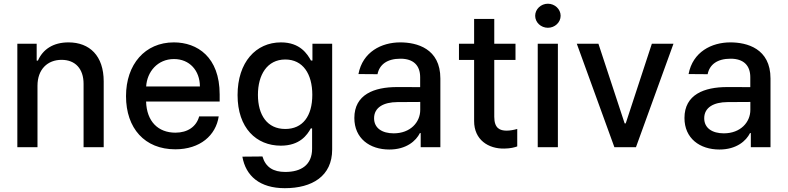

<svg xmlns="http://www.w3.org/2000/svg" viewBox="-20 -776 4151 1012"><path d="M177.6 -323.9C177.6 -410.9 230.8 -460.6 304.7 -460.6C376.8 -460.6 420.5 -413.4 420.5 -334.2V0H526.6V-346.9C526.6 -481.9 452.4 -552.6 340.9 -552.6C258.9 -552.6 205.3 -514.6 180 -456.7H173.3V-545.5H71.4V0H177.6Z M903.8 11C1034.8 11 1117.9 -62.5 1132.8 -162.6H1029.8C1015.3 -108.7 969.1 -76.7 904.8 -76.7C813.9 -76.7 753.2 -135.3 750 -240.8H1137.8V-278.4C1137.8 -475.5 1019.9 -552.6 896.3 -552.6C744.3 -552.6 644.2 -436.8 644.2 -269.2C644.2 -99.8 742.9 11 903.8 11ZM750.4 -320.3C755 -397.7 810.7 -464.8 897 -464.8C979.4 -464.8 1033.4 -403.8 1033.7 -320.3Z M1481.2 215.9C1625.4 215.9 1730.8 152.3 1730.8 12.1V-545.5H1626.8V-457H1619C1600.1 -490.8 1562.5 -552.6 1460.9 -552.6C1329.2 -552.6 1232.2 -448.5 1232.2 -274.9C1232.2 -100.9 1331.3 -8.2 1460.2 -8.2C1560.4 -8.2 1599.1 -64.6 1618.3 -99.4H1625V7.8C1625 93.4 1567.1 130.3 1483.7 130.3C1421.2 130.3 1380.3 106.2 1363.3 48.7L1257.5 49.7C1275.2 151.3 1349.1 215.9 1481.2 215.9ZM1339.5 -276.3C1339.5 -381 1387.8 -462.4 1483.7 -462.4C1576.3 -462.4 1626.1 -386.7 1626.1 -276.3C1626.1 -163.7 1575.3 -96.2 1483.7 -96.2C1388.8 -96.2 1339.5 -169 1339.5 -276.3Z M2032 12.1C2122.2 12.1 2172.9 -33.7 2193.2 -74.6H2197.4V0H2301.1V-362.2C2301.1 -521 2176.1 -552.6 2089.5 -552.6C1990.8 -552.6 1891.3 -502.5 1869.3 -385.7L1969.8 -384.9C1979.8 -435 2019.5 -466.6 2090.9 -466.6C2159.4 -466.6 2194.6 -430.8 2194.6 -369V-316.8L2072.4 -317.1C1952.4 -317.1 1847.7 -278.1 1847.7 -154.1C1847.7 -46.9 1928.3 12.1 2032 12.1ZM1951.7 -152.7C1951.7 -209.5 2001.4 -237.6 2074.9 -237.9L2195 -238.6V-196.7C2195 -132.1 2143.5 -73.2 2055 -73.2C1995 -73.2 1951.7 -100.1 1951.7 -152.7Z M2697.1 -545.5H2585.2V-676.1H2479V-545.5H2399.1V-460.2H2479V-138.1C2478.7 -39.1 2554.3 8.9 2638.1 7.1C2671.9 6.7 2693.5 0.4 2706.3 -4.3V-96.2C2687.1 -90.9 2667.6 -87.4 2650.6 -87.4C2616.1 -87.4 2585.2 -98.7 2585.2 -160.2V-460.2H2697.1Z M2814.3 0H2920.5V-545.5H2814.3ZM2800.8 -692.8C2800.8 -658 2831 -629.6 2867.9 -629.6C2904.5 -629.6 2935 -658 2935 -692.8C2935 -727.6 2904.5 -756.4 2867.9 -756.4C2831 -756.4 2800.8 -727.6 2800.8 -692.8Z M3529.8 -545.5H3415.8L3278.1 -125.7H3272.4L3134.2 -545.5H3020.2L3218.4 0H3332Z M3772 12.1C3862.2 12.1 3913 -33.7 3933.2 -74.6H3937.5V0H4041.2V-362.2C4041.2 -521 3916.2 -552.6 3829.5 -552.6C3730.8 -552.6 3631.4 -502.5 3609.4 -385.7L3709.9 -384.9C3719.8 -435 3759.6 -466.6 3831 -466.6C3899.5 -466.6 3934.7 -430.8 3934.7 -369V-316.8L3812.5 -317.1C3692.5 -317.1 3587.7 -278.1 3587.7 -154.1C3587.7 -46.9 3668.3 12.1 3772 12.1ZM3691.8 -152.7C3691.8 -209.5 3741.5 -237.6 3815 -237.9L3935 -238.6V-196.7C3935 -132.1 3883.5 -73.2 3795.1 -73.2C3735.1 -73.2 3691.8 -100.1 3691.8 -152.7Z"/></svg>

Font: Magic Ui Pro Medium
Style: Regular
Weight: 500
Designer: Stefan Endress, Andreas Faust
Version: Version 1.000;FEAKit 1.0